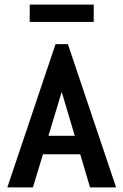

<svg xmlns="http://www.w3.org/2000/svg" viewBox="-20 -820 540 840"><path d="M374 0 331 -145H168L124 0H12L223 -627H277L488 0ZM250 -418 192 -226H307ZM110 -724V-800H390V-724Z"/></svg>

Font: Inconsolata
Style: Bold
Weight: 700
Monospace: yes
Designer: Raph Levien, Cyreal, Brenton Simpson
Foundry: Raph Levien, Cyreal, Google
Version: Version 3.100; ttfautohint (v1.8.4.7-5d5b)